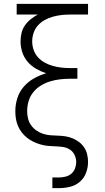

<svg xmlns="http://www.w3.org/2000/svg" viewBox="-20 -755 540 990"><path d="M250 215V160H285Q302 160 319 155.5Q336 151 348.5 140Q361 129 367 113Q373 97 373 80Q373 61 364 43Q355 25 338.5 15Q322 5 302.5 2.5Q283 0 263.5 -0.5Q244 -1 225 -3Q206 -5 187.5 -10.5Q169 -16 151.5 -24.5Q134 -33 119 -45Q104 -57 92 -72.5Q80 -88 72.5 -106Q65 -124 62 -143Q59 -162 59 -182Q59 -216 69.5 -249Q80 -282 102.5 -308Q125 -334 155.5 -351Q186 -368 218 -377Q191 -386 166 -400.5Q141 -415 122.5 -436.5Q104 -458 95 -485.5Q86 -513 86 -541Q86 -563 91 -584.5Q96 -606 108.5 -624Q121 -642 138.5 -656Q156 -670 175 -680H66V-735H434V-680H342Q319 -680 297 -677.5Q275 -675 253 -669Q231 -663 211 -652Q191 -641 176 -624.5Q161 -608 153.5 -586Q146 -564 146 -542Q146 -519 153.5 -497.5Q161 -476 176 -459.5Q191 -443 211 -432Q231 -421 253 -415Q275 -409 297 -406.5Q319 -404 342 -404H379V-349H342Q316 -349 290 -346Q264 -343 239 -335.5Q214 -328 191 -314Q168 -300 151.5 -279.5Q135 -259 127.5 -233.5Q120 -208 120 -182Q120 -163 124.5 -144Q129 -125 140.5 -109Q152 -93 168 -82Q184 -71 202.5 -65Q221 -59 240.5 -57.5Q260 -56 279.5 -55.5Q299 -55 318 -52Q337 -49 355 -41.5Q373 -34 388.5 -22Q404 -10 414.5 6Q425 22 429.5 41.5Q434 61 434 80Q434 108 424 135.5Q414 163 392 182Q370 201 342 208Q314 215 285 215Z"/></svg>

Font: Iosevka Light
Style: Regular
Weight: 300
Monospace: yes
Designer: Belleve Invis
Foundry: Belleve Invis
Version: Version 32.5.0; ttfautohint (v1.8.4)